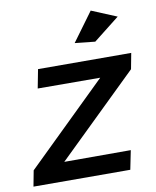

<svg xmlns="http://www.w3.org/2000/svg" viewBox="-92 -820 721 887"><g transform="rotate(-10 269.0 -377.0)"><path d="M545 -530 531 -456 153 -88H465L447 1L-7 0L7 -74L384 -442L91 -443L108 -531ZM394.5 -755 512.5 -706 390.5 -610 295.5 -620Z"/></g></svg>

Font: Argentum Sans
Style: Italic
Weight: 400
Italic angle: -11.3099°
Designer: Julieta Ulanovsky, Owen Earl, Rasmus Andersson, Cristiano Sobral
Foundry: The Argentum Sans Project Authors
Version: Version 3.131; ttfautohint (v1.8.4.7-5d5b-dirty)